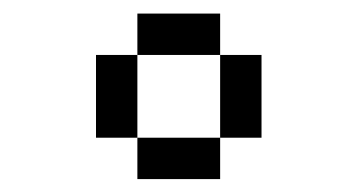

<svg xmlns="http://www.w3.org/2000/svg" viewBox="-20 -708 540 290"><path d="M125 -625H187.5V-687.5H312.5V-625H375V-500H312.5V-437.5H187.5V-500H125ZM187.5 -625V-500H312.5V-625Z"/></svg>

Font: NeoDunggeunmo
Style: Regular
Weight: 400
Monospace: yes
Version: Version 1.600